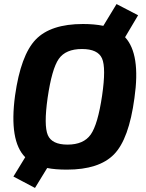

<svg xmlns="http://www.w3.org/2000/svg" viewBox="-20 -821 720 944"><path d="M659 -746 595 -638Q672 -555 641 -339Q614 -137 540.5 -62Q467 13 309 13Q251 13 212 5L152 103L46 47L104 -48Q24 -128 54 -351Q82 -550 155.5 -626.5Q229 -703 388 -703Q444 -703 488 -694L553 -801ZM482 -351Q502 -488 481.5 -534Q461 -580 383 -580Q303 -580 269 -531.5Q235 -483 214 -339Q195 -204 215 -157Q235 -110 312 -110Q391 -110 426 -159.5Q461 -209 482 -351Z"/></svg>

Font: Exo 2.0
Style: Bold Italic
Weight: 700
Italic angle: -8°
Designer: Natanael Gama
Version: Version 1.001;PS 001.001;hotconv 1.0.70;makeotf.lib2.5.58329